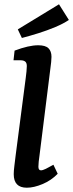

<svg xmlns="http://www.w3.org/2000/svg" viewBox="-20 -868 341 895"><path d="M105 7Q44 7 44 -56Q44 -71 47 -95Q50 -119 53 -144L100 -505Q102 -518 103.5 -535Q105 -552 105 -560Q105 -575 97.5 -581Q90 -587 76 -587H43L48 -632Q114 -657 158 -657Q192 -657 206 -643Q220 -629 220 -603Q220 -593 218.5 -578.5Q217 -564 215 -550L164 -142Q162 -130 160.5 -115Q159 -100 159 -91Q159 -74 171 -74Q179 -74 193.5 -81Q208 -88 229 -100L249 -58Q219 -27 178.5 -10Q138 7 105 7ZM82 -691 63 -731 255 -848 301 -775Q276 -758 238 -742Q200 -726 158.5 -713Q117 -700 82 -691Z"/></svg>

Font: Rasa SemiBold
Style: Italic
Weight: 600
Italic angle: -7.10001°
Designer: Anna Giedrys (Yrsa+Rasa design), David Brezina (Yrsa art-direction, Rasa art-direction, design)
Foundry: Rosetta Type Foundry
Version: Version 2.004